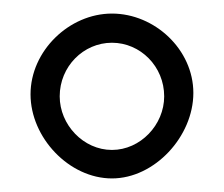

<svg xmlns="http://www.w3.org/2000/svg" viewBox="-20 -665 330 283"><path d="M145 -402C208 -402 265 -464 265 -528C265 -592 208 -645 145 -645C82 -645 25 -590 25 -526C25 -462 82 -402 145 -402ZM145 -444C103 -444 68 -481 68 -523C68 -567 103 -602 145 -602C187 -602 222 -567 222 -523C222 -481 187 -444 145 -444Z"/></svg>

Font: Garamond-Math
Style: Regular
Weight: 400
Version: Version 2019-08-16